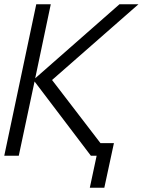

<svg xmlns="http://www.w3.org/2000/svg" viewBox="-26 -730 669 900"><path d="M-6 0 144 -710H212L139 -363L534 -710H623L218 -355L445 -59H508L463 150H395L427 0H400L136 -348L62 0Z"/></svg>

Font: Geist Mono Light
Style: Italic
Weight: 300
Italic angle: -12°
Monospace: yes
Designer: Basement.studio, Andrés Briganti, Mateo Zaragoza
Foundry: Basement.studio, Vercel, Andrés Briganti, Guido Ferreyra, Mateo Zaragoza
Version: Version 1.500; ttfautohint (v1.8.4.7-5d5b)